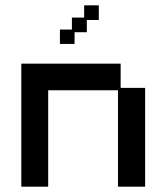

<svg xmlns="http://www.w3.org/2000/svg" viewBox="-20 -689 626 721"><path d="M60 12V-450H433V-359H525V12H423V-350H161V12ZM205 -524V-578H250V-623H296V-669H351V-614H306V-568H260V-524Z"/></svg>

Font: Pixelify Sans
Style: Regular
Weight: 400
Designer: Stefie Justprince
Foundry: Typecalism Foundryline
Version: Version 1.000;February 13, 2025;FontCreator 15.0.0.3015 64-b